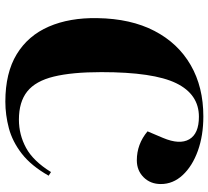

<svg xmlns="http://www.w3.org/2000/svg" viewBox="-52 -734 799 736"><g transform="rotate(90 348.0 -365.5)"><path d="M508 -590Q535 -654 513.5 -691Q492 -728 427 -728Q341 -728 298.5 -641Q256 -554 256 -354Q256 -242 273 -172Q290 -102 330 -70Q370 -38 438 -38Q496 -38 546.5 -65.5Q597 -93 639 -161L653 -152Q615 -85 568.5 -49Q522 -13 471 0.5Q420 14 369 14Q259 14 187.5 -29.5Q116 -73 81.5 -152.5Q47 -232 49 -339Q51 -467 98 -557.5Q145 -648 229 -696.5Q313 -745 426 -745Q499 -745 557.5 -724Q616 -703 650.5 -666Q685 -629 685 -582Q685 -542 659 -516Q633 -490 594 -490Q532 -490 483 -531Z"/></g></svg>

Font: Literata 72pt ExtraBold
Style: Italic
Weight: 800
Italic angle: -2°
Designer: Latin by Veronika Burian and Jose Scaglione. Greek by Irene Vlachou. Cyrillic by Vera Evstafieva
Foundry: TypeTogether
Version: Version 3.002